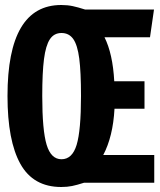

<svg xmlns="http://www.w3.org/2000/svg" viewBox="-20 -731 640 768"><path d="M320 -693H596L580 -582H398Q431 -516 437 -406H558V-296H438Q432 -185 393 -111H597V0H316Q288 9 268.5 13Q249 17 225 17Q113 17 61.5 -75.5Q10 -168 10 -347Q10 -711 225 -711Q250 -711 271 -706.5Q292 -702 320 -693ZM149 -347Q149 -210 166.5 -152Q184 -94 226 -94Q269 -94 286.5 -151.5Q304 -209 304 -347Q304 -443 297 -497Q290 -551 273 -575Q256 -599 226 -599Q196 -599 179.5 -574Q163 -549 156 -495Q149 -441 149 -347Z"/></svg>

Font: Fira Mono
Style: Bold
Weight: 700
Monospace: yes
Designer: Carrois Corporate & Edenspiekermann AG
Foundry: Carrois Corporate GbR & Edenspiekermann AG
Version: Version 3.206